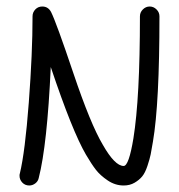

<svg xmlns="http://www.w3.org/2000/svg" viewBox="-20 -570 550 590"><path d="M80 -520Q80 -532 88.5 -541Q97 -550 110 -550Q128 -550 137 -533Q153 -501 205.5 -345Q258 -189 296 -125Q333 -60 360 -60Q376 -60 390 -145Q410 -269 410 -520Q410 -532 419 -541Q428 -550 440 -550Q452 -550 461 -541Q470 -532 470 -520Q470 -252 450 -135Q446 -110 443 -95.5Q440 -81 433 -60Q426 -39 417 -28Q408 -17 393.5 -8.5Q379 0 360 0Q334 0 311 -15.5Q288 -31 274.5 -48.5Q261 -66 244 -95Q202 -167 136 -364Q125 -124 99 -23Q97 -13 88.5 -6.5Q80 0 70 0Q57 0 48.5 -9Q40 -18 40 -30Q40 -35 41 -37Q57 -103 68.5 -255Q80 -407 80 -520Z"/></svg>

Font: Pecita
Style: Book
Weight: 400
Width: 7
Version: Version 4.3